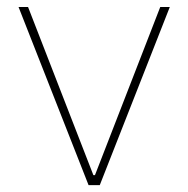

<svg xmlns="http://www.w3.org/2000/svg" viewBox="-20 -541 550 561"><path d="M261.2 -29.3V0H247.1V-29.3ZM34.2 -520.5H62L264.2 0H238.8ZM246.1 0 448.2 -520.5H476.1L271.5 0Z"/></svg>

Font: Wand UI Pro
Style: Regular
Weight: 400
Designer: Andreas Faust
Version: Version 1.003;FEAKit 1.0